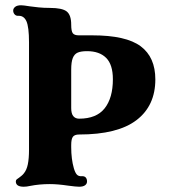

<svg xmlns="http://www.w3.org/2000/svg" viewBox="-20 -698 639 728"><path d="M40 -10Q40 -15 43.5 -18Q47 -21 52 -24Q56 -27 61 -31Q66 -35 70 -40Q81 -53 85.5 -75Q90 -97 90 -130V-538Q90 -596 80 -618Q70 -639 50 -638H48Q40 -638 35 -644Q30 -650 30 -658Q30 -666 37.5 -672Q45 -678 60 -678Q69 -678 93 -674Q107 -672 126.5 -670Q146 -668 169 -668Q216 -668 233 -654.5Q250 -641 250 -604.4Q250 -580 256 -572Q262 -564 279 -564H330Q458 -564 513.5 -522.5Q569 -481 569 -397Q569 -297 497.5 -242.5Q426 -188 280.2 -188Q263 -188 256.5 -179.5Q250 -171 250 -148V-140Q250 -95 260 -60Q265 -43 271.5 -36Q278 -29 290 -30H292Q301 -30 305.5 -24.5Q310 -19 310 -10Q310 -1 302.5 4.5Q295 10 280 10Q269 10 239 6Q199 0 169 0Q129 0 94 7Q81 10 70 10Q40 10 40 -10ZM408 -397.4Q408 -453 382.5 -478.5Q357 -504 310.1 -504Q287 -504 274.5 -498.5Q262 -493 256 -478Q250 -463 250 -434V-288Q250 -267 258 -257.5Q266 -248 280 -248Q346 -248 377 -287.5Q408 -327 408 -397.4Z"/></svg>

Font: Raigarh
Style: Regular
Weight: 400
Designer: jaikishan Patel
Foundry: MagicType
Version: Version 1.000;FEAKit 1.0